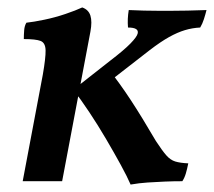

<svg xmlns="http://www.w3.org/2000/svg" viewBox="-20 -487 575 516"><path d="M331 9Q322 -12 304.5 -44Q287 -76 265 -113.5Q243 -151 220 -185.5Q197 -220 177 -246L275 -323Q313 -352 330.5 -370Q348 -388 350 -397Q352 -405 345.5 -409Q339 -413 324 -413Q323 -425 323.5 -436.5Q324 -448 326 -460Q347 -459 367 -458.5Q387 -458 405.5 -458Q424 -458 441 -458Q459 -458 484 -458.5Q509 -459 535 -460Q532 -448 528 -435.5Q524 -423 518 -413Q497 -412 477 -406Q457 -400 434.5 -387.5Q412 -375 382 -352L261 -258L271 -302Q302 -263 331.5 -218Q361 -173 399 -108Q416 -82 427 -69.5Q438 -57 451 -53Q464 -49 486 -48Q483 -33 479.5 -21Q476 -9 470 0Q446 0 422.5 1Q399 2 376.5 3.5Q354 5 331 9ZM41 0 95 -286Q103 -332 102.5 -352Q102 -372 89 -377Q76 -382 44 -382Q44 -394 45 -406Q46 -418 51 -426Q70 -428 99 -434Q128 -440 156 -449.5Q184 -459 201 -467Q218 -461 223 -445Q228 -429 223 -402L147 0Z"/></svg>

Font: Vollkorn Medium
Style: Italic
Weight: 500
Italic angle: -11°
Designer: Friedrich Althausen
Foundry: Friedrich Althausen
Version: Version 5.000